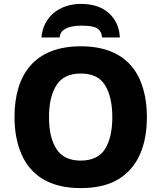

<svg xmlns="http://www.w3.org/2000/svg" viewBox="-20 -965 836 995"><path d="M399.9 -944.8C283.7 -944.8 202.6 -873.5 194.8 -771H289.1C291 -788.1 297.9 -801.3 310.1 -810.1C334 -827.6 369.6 -832 398.9 -832C455.6 -832 504.9 -827.6 508.8 -771H601.1C598.6 -823.7 579.1 -865.7 543.5 -897.5C507.8 -929.2 460 -944.8 399.9 -944.8ZM741.2 -357.9C741.2 -432.1 729 -496.6 705.1 -551.8C656.7 -661.1 557.6 -725.1 398.9 -725.1C160.6 -725.1 55.2 -580.1 55.2 -358.9C55.2 -285.2 67.4 -220.2 91.8 -165C140.1 -54.2 240.2 9.8 397.9 9.8C477.5 9.8 542.5 -5.4 593.3 -36.1C694.3 -97.2 741.2 -210 741.2 -357.9ZM233.9 -357.9C233.9 -427.7 246.6 -482.9 272.5 -523.4C298.3 -564 340.3 -584 398.9 -584C457.5 -584 499.5 -564 524.4 -523.4C549.3 -482.9 562 -427.7 562 -357.9C562 -288.1 549.3 -232.9 524.4 -192.9C499.5 -152.8 457 -132.8 397.9 -132.8C339.8 -132.8 298.3 -152.8 272.5 -192.9C246.6 -232.9 233.9 -288.1 233.9 -357.9Z"/></svg>

Font: Noto Reveo Sans
Style: Regular
Weight: 800
Designer: Monotype Design Team
Foundry: Monotype Imaging Inc.
Version: Version 2.007